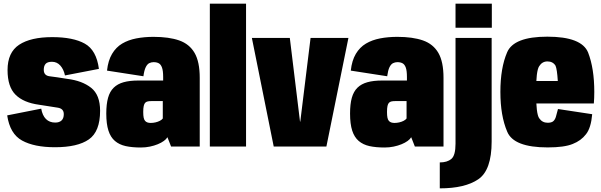

<svg xmlns="http://www.w3.org/2000/svg" viewBox="-20 -805 3304 1055"><path d="M282 4Q406.5 4 468.2 -39Q530 -82 530 -196.5Q530 -283.5 480.8 -322.5Q431.5 -361.5 350.5 -371.5Q286 -382 253.2 -385.8Q220.5 -389.5 220.5 -421.5Q220.5 -442.5 230.5 -454Q240.5 -465.5 265.5 -465.5Q293 -465.5 311.5 -444.8Q330 -424 337 -390.5L523.5 -426.5Q510 -529.5 446 -565.2Q382 -601 267 -601Q148.5 -601 85 -559Q21.5 -517 21.5 -420Q21.5 -328.5 65.2 -284.8Q109 -241 194.5 -229.5Q262.5 -218.5 296.5 -213.5Q330.5 -208.5 330.5 -178Q330.5 -154.5 318.2 -143Q306 -131.5 283.5 -131.5Q252 -131.5 232.5 -151Q213 -170.5 206.5 -208L19.5 -171Q34.5 -69.5 101.2 -32.8Q168 4 282 4Z M754 5.5Q780 5.5 803.8 0.5Q827.5 -4.5 847 -12.5Q866.5 -20.5 880.2 -30.5Q894 -40.5 900 -51L920 0H1077.5V-377Q1077.5 -465.5 1049.2 -514.2Q1021 -563 964.8 -582.8Q908.5 -602.5 823.5 -602.5Q773 -602.5 729 -594Q685 -585.5 651.2 -565.5Q617.5 -545.5 595.8 -509Q574 -472.5 568 -417L768 -386Q772.5 -419 780.8 -435.8Q789 -452.5 800.2 -458Q811.5 -463.5 824 -463.5Q841 -463.5 852.5 -457.2Q864 -451 870.2 -433.5Q876.5 -416 876.5 -382V-362.5H739Q692.5 -362.5 659.2 -353.2Q626 -344 604.8 -323.2Q583.5 -302.5 573.8 -267.8Q564 -233 564 -181Q564 -124 575.8 -87.5Q587.5 -51 611.5 -30.5Q635.5 -10 670.8 -2.2Q706 5.5 754 5.5ZM808 -129.5Q798.5 -129.5 790.8 -132Q783 -134.5 777.5 -140.5Q772 -146.5 769.5 -158.2Q767 -170 767 -190Q767 -210.5 769.8 -222.8Q772.5 -235 778 -240.5Q783.5 -246 792 -247.8Q800.5 -249.5 811 -249.5H874.5V-154Q869.5 -147 858.5 -141.2Q847.5 -135.5 834.2 -132.5Q821 -129.5 808 -129.5Z M1133 0H1332V-785H1133Z M1484 0H1773.5L1894.5 -596.5H1686.5L1630 -137H1628.5L1572.5 -596.5H1364Z M2093.5 5.5Q2119.5 5.5 2143.2 0.5Q2167 -4.5 2186.5 -12.5Q2206 -20.5 2219.8 -30.5Q2233.5 -40.5 2239.5 -51L2259.5 0H2417V-377Q2417 -465.5 2388.8 -514.2Q2360.5 -563 2304.2 -582.8Q2248 -602.5 2163 -602.5Q2112.5 -602.5 2068.5 -594Q2024.5 -585.5 1990.8 -565.5Q1957 -545.5 1935.2 -509Q1913.5 -472.5 1907.5 -417L2107.5 -386Q2112 -419 2120.2 -435.8Q2128.5 -452.5 2139.8 -458Q2151 -463.5 2163.5 -463.5Q2180.5 -463.5 2192 -457.2Q2203.5 -451 2209.8 -433.5Q2216 -416 2216 -382V-362.5H2078.5Q2032 -362.5 1998.8 -353.2Q1965.5 -344 1944.2 -323.2Q1923 -302.5 1913.2 -267.8Q1903.5 -233 1903.5 -181Q1903.5 -124 1915.2 -87.5Q1927 -51 1951 -30.5Q1975 -10 2010.2 -2.2Q2045.5 5.5 2093.5 5.5ZM2147.5 -129.5Q2138 -129.5 2130.2 -132Q2122.5 -134.5 2117 -140.5Q2111.5 -146.5 2109 -158.2Q2106.5 -170 2106.5 -190Q2106.5 -210.5 2109.2 -222.8Q2112 -235 2117.5 -240.5Q2123 -246 2131.5 -247.8Q2140 -249.5 2150.5 -249.5H2214V-154Q2209 -147 2198 -141.2Q2187 -135.5 2173.8 -132.5Q2160.5 -129.5 2147.5 -129.5Z M2396.5 230Q2535 230 2608.2 180Q2681.5 130 2681.5 -27.5V-596.5H2483V-15.5Q2483 49 2460.2 68.2Q2437.5 87.5 2396.5 87.5ZM2483 -785V-652.5H2682.5V-785Z M2989.5 5V-130.5Q2959.5 -130.5 2943 -155Q2925.5 -178 2925.5 -299.5Q2925.5 -415.5 2942.5 -441Q2959 -467.5 2988 -467.5Q3018 -467.5 3032.5 -444Q3041 -424.5 3045 -360H2909V-236.5H3243Q3245.5 -265.5 3245.5 -299.5Q3245.5 -429 3211.5 -516.5Q3176 -603.5 2987.5 -603.5Q2803 -603.5 2766.5 -517.5Q2729.5 -431.5 2729.5 -300Q2729.5 -169 2767 -81.5Q2802.5 5 2989.5 5ZM2989.5 -130.5V5Q3081 5 3127 -14Q3173 -32 3200 -67.5Q3227.5 -102 3234 -177.5L3046 -206Q3039.5 -179.5 3034 -161.5Q3028 -144 3017.5 -137Q3007.5 -130.5 2989.5 -130.5Z"/></svg>

Font: Anybody Condensed Black
Style: Regular
Weight: 900
Width: 3
Designer: Tyler Finck
Foundry: Etcetera Type Company
Version: Version 1.113;gftools[0.9.25]